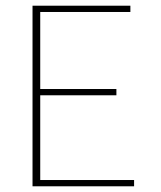

<svg xmlns="http://www.w3.org/2000/svg" viewBox="-20 -653 566 673"><path d="M94 -633H437V-611H121V-341H388V-319H121V-22H450V0H94Z"/></svg>

Font: Tajawal ExtraLight
Style: Regular
Weight: 275
Designer: Boutros Fonts
Foundry: Created by Boutros International 2017
Version: Version 1.700